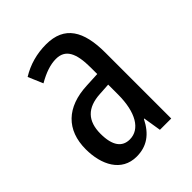

<svg xmlns="http://www.w3.org/2000/svg" viewBox="-164 -692 745 745"><g transform="rotate(-45 208.0 -319.5)"><path d="M213 -598C162 -598 115 -585 73 -559L99 -498C137 -520 170 -531 200 -531C251 -531 272 -493 272 -411V-376L211 -373C98 -368 34 -307 34 -201C34 -116 71 -41 154 -41C210 -41 249 -69 277 -125H279L291 -51H353V-413C353 -531 314 -598 213 -598ZM225 -314 273 -317V-263C273 -165 238 -107 182 -107C141 -107 117 -137 117 -203C117 -273 152 -310 225 -314Z"/></g></svg>

Font: Noto Sans Tamil UI ExtraCondensed
Style: Regular
Weight: 400
Width: 2
Designer: Jelle Bosma - Monotype Design Team
Foundry: Monotype Imaging Inc.
Version: Version 2.004